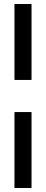

<svg xmlns="http://www.w3.org/2000/svg" viewBox="-20 -744 230 956"><path d="M52 -346V-724H137V-346ZM52 192V-186H137V192Z"/></svg>

Font: Archivo SemiBold ExtraCondensed
Style: Regular
Weight: 600
Width: 2
Version: Version 2.001